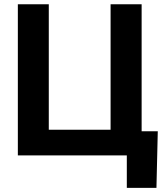

<svg xmlns="http://www.w3.org/2000/svg" viewBox="-20 -748 807 924"><path d="M65.9 0V-727.5H214.8V-123.5H512.2V-727.5H661.6V0ZM590.3 0H548.3V-116.2H739.3L732.9 156.2H590.3Z"/></svg>

Font: Inter RS Variable
Style: Regular
Weight: 400
Designer: Rasmus Andersson (customised by Maria Ramos and Noel Pretorius)
Foundry: rsms
Version: Version 3.001;Glyphs 3.2.3 (3260)